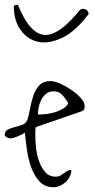

<svg xmlns="http://www.w3.org/2000/svg" viewBox="-47 -781 396 802"><path d="M56.6 -226.6Q34.2 -212.9 10.7 -205.6Q-12.7 -198.2 -27.3 -214.8Q-27.3 -233.4 -14.6 -239.7Q-2 -246.1 14.2 -250Q30.3 -253.9 46.4 -259.8Q62.5 -265.6 68.4 -283.2Q74.2 -302.7 79.1 -330.1Q84 -357.4 92.8 -382.8Q101.6 -408.2 118.2 -425.3Q134.8 -442.4 164.1 -442.4Q180.7 -442.4 205.6 -431.2Q230.5 -419.9 252.9 -404.3Q275.4 -388.7 291 -371.1Q306.6 -353.5 306.6 -338.9Q306.6 -332 305.2 -326.2Q303.7 -320.3 294.9 -316.4L102.5 -250L101.6 -245.1Q101.6 -241.2 100.6 -234.4V-222.7Q100.6 -215.8 100.6 -212.9Q100.6 -193.4 103.5 -164.6Q106.4 -135.7 115.7 -108.9Q125 -82 141.6 -62.5Q158.2 -43 186.5 -43Q197.3 -43 204.6 -47.4Q211.9 -51.8 219.2 -57.1Q226.6 -62.5 233.9 -66.9Q241.2 -71.3 251 -71.3Q251 -56.6 244.6 -43.5Q238.3 -30.3 227.5 -20.5Q216.8 -10.7 203.1 -4.9Q189.5 1 175.8 1Q138.7 1 116.2 -24.9Q93.8 -50.8 81.5 -87.4Q69.3 -124 64.5 -162.6Q59.6 -201.2 56.6 -226.6ZM175.8 -399.4Q158.2 -399.4 146 -389.6Q133.8 -379.9 126 -365.2Q118.2 -350.6 114.7 -333.5Q111.3 -316.4 111.3 -302.7Q127 -302.7 146 -304.7Q165 -306.6 183.6 -312.5Q202.1 -318.4 217.3 -327.6Q232.4 -336.9 238.3 -350.6Q223.6 -374 210.9 -386.7Q198.2 -399.4 175.8 -399.4ZM10.7 -754.9Q14.6 -760.7 24.4 -760.7Q28.3 -760.7 28.3 -759.8Q50.8 -705.1 73.7 -676.3Q96.7 -647.5 120.1 -639.2Q143.6 -630.9 166.5 -638.7Q189.5 -646.5 210.9 -662.6Q232.4 -678.7 251.5 -699.2Q270.5 -719.7 286.1 -738.3Q290 -742.2 292.5 -743.2Q294.9 -744.1 298.8 -744.1Q311.5 -744.1 317.4 -736.8Q323.2 -729.5 323.2 -722.7Q268.6 -649.4 212.4 -623Q156.2 -596.7 111.8 -606.4Q67.4 -616.2 39.1 -655.8Q10.7 -695.3 10.7 -754.9Z"/></svg>

Font: Waiting for the Sunrise
Style: Regular
Weight: 300
Version: Version 1.001 2001